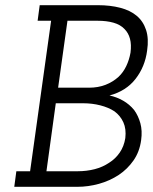

<svg xmlns="http://www.w3.org/2000/svg" viewBox="-20 -720 590 740"><path d="M43 -60 35 0H278Q320 0 361.5 -11.5Q403 -23 438 -46Q471 -68 494.5 -101.5Q518 -135 524 -180Q529 -216 521 -245Q513 -274 497 -296Q479 -318 454.5 -332Q430 -346 402 -352Q466 -369 502.5 -416Q539 -463 547 -525Q554 -571 543 -604.5Q532 -638 507 -659Q482 -680 443.5 -690Q405 -700 358 -700H133L125 -640H177L96 -60ZM195 -322H301Q335 -322 366.5 -314Q398 -306 421 -291Q444 -274 455.5 -248.5Q467 -223 463 -188Q458 -156 441.5 -132Q425 -108 401 -93Q376 -76 345 -68Q314 -60 280 -60H159ZM240 -640H357Q391 -640 417.5 -632.5Q444 -625 460 -608Q475 -593 481 -570.5Q487 -548 483 -517Q478 -489 466.5 -465Q455 -441 437 -424Q415 -404 386.5 -393Q358 -382 323 -382H204Z"/></svg>

Font: Josefin Slab Thin SemiBold
Style: Italic
Weight: 600
Italic angle: -12°
Version: Version 2.000